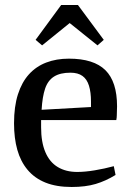

<svg xmlns="http://www.w3.org/2000/svg" viewBox="-20 -735 516 766"><path d="M266 11Q205 11 161.5 -6.5Q118 -24 90 -57.5Q62 -91 49 -137.5Q36 -184 36 -243Q36 -310 51.5 -358.5Q67 -407 95.5 -438.5Q124 -470 164.5 -485.5Q205 -501 255 -501Q354 -501 400.5 -455Q447 -409 447 -311Q447 -304 446.5 -294.5Q446 -285 446 -275.5Q446 -266 444 -256H144V-227Q144 -168 161 -128Q178 -88 210.5 -68.5Q243 -49 288 -49Q319 -49 358 -55.5Q397 -62 434 -72L441 -37Q402 -13 361.5 -1Q321 11 266 11ZM146 -297 343 -308V-330Q343 -367 335 -393Q327 -419 309 -432Q291 -445 261 -445Q220 -445 195.5 -429.5Q171 -414 160 -381.5Q149 -349 146 -297ZM148 -554 122 -576 224 -715H291L394 -576L369 -554L258 -643Z"/></svg>

Font: Manuale Medium
Style: Regular
Weight: 500
Designer: Eduardo Tunni / Pablo Cosgaya
Foundry: Eduardo Tunni / Pablo Cosgaya
Version: Version 1.002